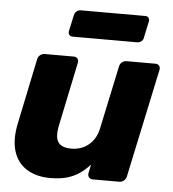

<svg xmlns="http://www.w3.org/2000/svg" viewBox="-52 -769 745 827"><g transform="rotate(5 320.0 -355.5)"><path d="M195 10Q135 10 93.5 -16Q52 -42 36.5 -92.5Q21 -143 37 -216L95 -495Q97 -506 106 -513Q115 -520 126 -520H252Q262 -520 267.5 -513Q273 -506 271 -495L214 -222Q207 -190 210 -168Q213 -146 229 -135Q245 -124 275 -124Q318 -124 349.5 -149.5Q381 -175 391 -222L449 -495Q451 -506 460 -513Q469 -520 479 -520H604Q615 -520 620.5 -513Q626 -506 624 -495L524 -25Q522 -15 513.5 -7.5Q505 0 494 0H379Q368 0 362 -7.5Q356 -15 358 -25L366 -63Q345 -40 321 -23.5Q297 -7 267 1.5Q237 10 195 10ZM239 -605Q229 -605 224 -611.5Q219 -618 221 -628L236 -698Q238 -708 246 -714.5Q254 -721 264 -721H543Q553 -721 557.5 -714.5Q562 -708 560 -698L545 -628Q544 -618 536 -611.5Q528 -605 518 -605Z"/></g></svg>

Font: Rubik
Style: Bold Italic
Weight: 700
Italic angle: -12°
Designer: Hubert and Fischer
Foundry: Hubert and Fischer
Version: Version 2.300;gftools[0.9.30]